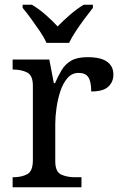

<svg xmlns="http://www.w3.org/2000/svg" viewBox="-20 -786 511 806"><path d="M33 0V-42H36Q70 -42 94 -54.5Q118 -67 118 -114V-426Q118 -470 93.5 -482Q69 -494 36 -494H33V-536H187L206 -437H211Q224 -467 239 -492Q254 -517 279 -531.5Q304 -546 348 -546Q403 -546 429.5 -527Q456 -508 456 -473Q456 -442 434.5 -422Q413 -402 363 -402Q363 -443 351 -461.5Q339 -480 310 -480Q282 -480 263 -458Q244 -436 233 -402Q222 -368 217 -331.5Q212 -295 212 -266V-109Q212 -65 236.5 -53.5Q261 -42 294 -42H322V0ZM175 -606Q165 -629 147 -655.5Q129 -682 110 -708Q91 -734 75 -753V-766H114Q143 -749 171.5 -724Q200 -699 222 -675Q245 -699 274 -724Q303 -749 331 -766H370V-753Q355 -734 335.5 -708Q316 -682 298.5 -655.5Q281 -629 270 -606Z"/></svg>

Font: Noto Serif Yezidi
Style: Regular
Weight: 400
Designer: Dalton Maag Ltd
Foundry: Dalton Maag Ltd
Version: Version 1.001; ttfautohint (v1.8.4.7-5d5b)